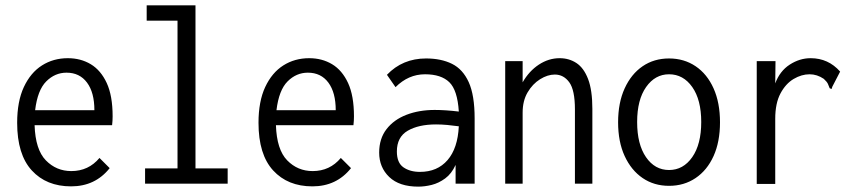

<svg xmlns="http://www.w3.org/2000/svg" viewBox="-20 -685 3190 716"><path d="M245 10Q153 10 98.5 -49.5Q44 -109 44 -227Q44 -307 69 -360.5Q94 -414 136.5 -441Q179 -468 233 -468Q281 -468 318.5 -445.5Q356 -423 378 -375.5Q400 -328 400 -251Q400 -242 399.5 -234.5Q399 -227 398 -218H109Q112 -127 151 -87Q190 -47 246 -47Q310 -47 351 -96L389 -58Q335 10 245 10ZM111 -274H332Q332 -340 304.5 -377Q277 -414 228 -414Q185 -414 152.5 -381.5Q120 -349 111 -274Z M521 0V-57H642V-608H527V-665H709V-57H829V0Z M1145 10Q1053 10 998.5 -49.5Q944 -109 944 -227Q944 -307 969 -360.5Q994 -414 1036.5 -441Q1079 -468 1133 -468Q1181 -468 1218.5 -445.5Q1256 -423 1278 -375.5Q1300 -328 1300 -251Q1300 -242 1299.5 -234.5Q1299 -227 1298 -218H1009Q1012 -127 1051 -87Q1090 -47 1146 -47Q1210 -47 1251 -96L1289 -58Q1235 10 1145 10ZM1011 -274H1232Q1232 -340 1204.5 -377Q1177 -414 1128 -414Q1085 -414 1052.5 -381.5Q1020 -349 1011 -274Z M1540 11Q1469 11 1431.5 -25Q1394 -61 1394 -116Q1394 -168 1421.5 -203.5Q1449 -239 1496 -257Q1543 -275 1601 -275Q1621 -275 1643.5 -273.5Q1666 -272 1691 -269Q1686 -349 1655.5 -378.5Q1625 -408 1565 -408Q1503 -408 1455 -360L1423 -406Q1481 -467 1569 -467Q1625 -467 1665.5 -447Q1706 -427 1728 -378.5Q1750 -330 1750 -243V0H1679V-70Q1664 -37 1640 -19.5Q1616 -2 1590 4.5Q1564 11 1540 11ZM1460 -120Q1460 -78 1484.5 -61Q1509 -44 1546 -44Q1611 -44 1649 -88Q1687 -132 1691 -214Q1670 -217 1648 -219Q1626 -221 1606 -221Q1541 -221 1500.5 -197.5Q1460 -174 1460 -120Z M1864 0V-457H1929V-378Q1953 -420 1989.5 -444Q2026 -468 2067 -468Q2102 -468 2129.5 -450Q2157 -432 2173 -390.5Q2189 -349 2189 -279V0H2124V-277Q2124 -349 2103 -378Q2082 -407 2049 -407Q2022 -407 1994 -389.5Q1966 -372 1947.5 -340.5Q1929 -309 1929 -265V0Z M2475 8Q2419 8 2376.5 -21Q2334 -50 2309.5 -103Q2285 -156 2285 -229Q2285 -302 2309.5 -355.5Q2334 -409 2376.5 -438Q2419 -467 2475 -467Q2531 -467 2574 -438Q2617 -409 2641 -355.5Q2665 -302 2665 -229Q2665 -156 2641 -103Q2617 -50 2574 -21Q2531 8 2475 8ZM2475 -51Q2528 -51 2561.5 -99Q2595 -147 2595 -230Q2595 -313 2561.5 -360.5Q2528 -408 2475 -408Q2423 -408 2389.5 -360.5Q2356 -313 2356 -230Q2356 -147 2389 -99Q2422 -51 2475 -51Z M2802 -457H2872L2871 -374Q2888 -420 2925 -444Q2962 -468 3003 -468Q3069 -468 3113 -418L3084 -362L3081 -353L3074 -356Q3071 -364 3067.5 -372Q3064 -380 3052 -391Q3027 -408 2999 -408Q2969 -408 2939.5 -390.5Q2910 -373 2890.5 -336.5Q2871 -300 2871 -242V1H2802Z"/></svg>

Font: Inconsolata SemiCondensed
Style: Regular
Weight: 400
Width: 4
Monospace: yes
Designer: Raph Levien, Cyreal, Brenton Simpson
Foundry: Raph Levien, Cyreal, Google
Version: Version 3.000; ttfautohint (v1.8.2.53-6de2)